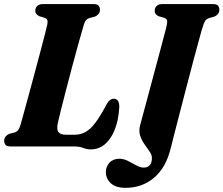

<svg xmlns="http://www.w3.org/2000/svg" viewBox="-21 -720 1098 944"><path d="M339.5 0H32Q12.5 0 5.8 -8Q-1 -16 -0.5 -28.5Q-0.5 -40.5 6.8 -49Q14 -57.5 24.5 -62L50.5 -68.5Q62.5 -72.5 68.8 -81Q75 -89.5 80.5 -108Q85.5 -126.5 96.2 -165Q107 -203.5 120.5 -253.8Q134 -304 148.5 -357.5Q163 -411 176 -460.5Q189 -510 198.8 -547.5Q208.5 -585 212 -602Q217 -626 198.5 -632.5L173 -640Q152.5 -649.5 152.5 -666.5Q152.5 -681.5 162.2 -690.8Q172 -700 190.5 -700H438.5Q457.5 -700 464 -692Q470.5 -684 470.5 -671.5Q470.5 -659.5 463.2 -651Q456 -642.5 446 -638.5L418 -631Q408 -628 401.8 -620.8Q395.5 -613.5 390.5 -596Q380.5 -563.5 365.8 -510Q351 -456.5 334.5 -394.8Q318 -333 303 -274.8Q288 -216.5 277 -173Q266 -129.5 263 -114Q256.5 -82.5 267 -70Q277.5 -57.5 303.5 -57.5H344.5Q374.5 -57.5 398.5 -70.5Q422.5 -83.5 446 -114Q469.5 -144.5 498 -197.5Q508 -218 517.8 -226.2Q527.5 -234.5 538 -234.5Q553 -234.5 559.2 -223.8Q565.5 -213 565.5 -195Q560.5 -100.5 522.8 -43Q485 14.5 426 14.5Q405 14.5 388 7.2Q371 0 339.5 0ZM970 -569.5Q966 -555 955 -515Q944 -475 929.2 -419.5Q914.5 -364 898.2 -301.5Q882 -239 866.5 -179Q851 -119 838.5 -70.8Q826 -22.5 819.5 4.5Q796 103.5 737 153.5Q678 203.5 596.5 203.5Q548 203.5 523.8 181Q499.5 158.5 499.5 126Q499.5 99 517.2 79.8Q535 60.5 566.5 60.5Q587 60.5 608 71.2Q629 82 648.8 93Q668.5 104 686.5 104Q704 104 714.8 92.8Q725.5 81.5 726 57.5Q726 42 714.8 25.5Q703.5 9 689.8 -10.2Q676 -29.5 668.2 -52.5Q660.5 -75.5 668 -104.5Q672 -120 682 -156.5Q692 -193 705 -241.8Q718 -290.5 732.2 -343.5Q746.5 -396.5 759.5 -445.2Q772.5 -494 782.2 -530.8Q792 -567.5 796 -583Q802.5 -609.5 800.5 -618.8Q798.5 -628 785 -633L759.5 -640Q739.5 -649 739.5 -666.5Q739.5 -681.5 749.2 -690.8Q759 -700 778 -700H1025.5Q1044.5 -700 1051 -692Q1057.5 -684 1057.5 -672Q1057.5 -659.5 1050.2 -651Q1043 -642.5 1033 -638.5L1006.5 -631Q993.5 -626.5 987 -616.2Q980.5 -606 970 -569.5Z"/></svg>

Font: Fraunces 72pt Soft
Style: Bold Italic
Weight: 700
Italic angle: -16°
Version: Version 1.000;[b76b70a41]